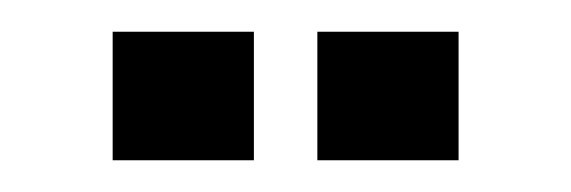

<svg xmlns="http://www.w3.org/2000/svg" viewBox="-20 -764 360 121"><path d="M180 -663V-744H269V-663ZM51 -663V-744H140V-663Z"/></svg>

Font: Big Shoulders Text Medium
Style: Regular
Weight: 500
Designer: Patric King
Foundry: XO Type Co
Version: Version 1.000; ttfautohint (v1.8.2)